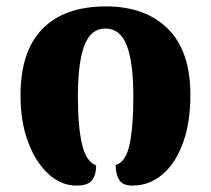

<svg xmlns="http://www.w3.org/2000/svg" viewBox="-20 -570 659 599"><path d="M218 9Q172 9 132.5 -26Q93 -61 68.5 -124.5Q44 -188 44 -273Q44 -410 112.5 -480Q181 -550 311 -550Q433 -550 503.5 -480.5Q574 -411 574 -273Q574 -188 551 -124.5Q528 -61 487 -26Q446 9 393 9Q363 9 352 -8.5Q341 -26 341 -55Q373 -65 384.5 -120.5Q396 -176 396 -269Q396 -375 375.5 -428Q355 -481 309 -481Q263 -481 243 -427.5Q223 -374 223 -269Q223 -174 236 -119.5Q249 -65 280 -54Q280 -25 267.5 -8Q255 9 218 9Z"/></svg>

Font: Noto Serif Georgian ExtraBold
Style: Regular
Weight: 800
Designer: Monotype Design Team, Akaki Razmadze
Foundry: Google LLC
Version: Version 2.003; ttfautohint (v1.8.4.7-5d5b)